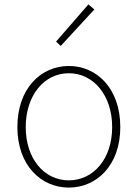

<svg xmlns="http://www.w3.org/2000/svg" viewBox="-20 -840 626 873"><path d="M293 13C419 13 527 -88 527 -262C527 -439 419 -540 293 -540C167 -540 59 -439 59 -262C59 -88 167 13 293 13ZM293 -20C181 -20 97 -118 97 -262C97 -407 181 -507 293 -507C405 -507 490 -407 490 -262C490 -118 405 -20 293 -20ZM256 -631 409 -797 382 -820 235 -651Z"/></svg>

Font: Noto Sans JP Thin
Style: Regular
Weight: 100
Designer: Ryoko NISHIZUKA 西塚涼子 (kana, bopomofo & ideographs); Paul D. Hunt (Latin, Greek & Cyrillic); Sandoll Communications 산돌커뮤니
Foundry: Adobe
Version: Version 2.004;hotconv 1.0.118;makeotfexe 2.5.65603